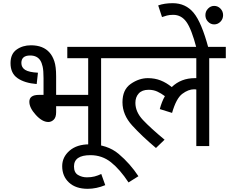

<svg xmlns="http://www.w3.org/2000/svg" viewBox="-20 -916 1436 1204"><path d="M174 -632Q122 -632 84 -605Q46 -578 46 -520Q46 -456 90.5 -425.5Q135 -395 210 -389L218 -460Q161 -463 137.5 -478Q114 -493 114 -521Q114 -568 169 -568Q212 -568 232 -538Q242 -523 247.5 -498Q253 -473 253 -426V-321H224Q164 -321 164 -278Q164 -240 204.5 -195.5Q245 -151 283 -151Q302 -151 317 -165.5Q332 -180 332 -213V-250H533V0H614V-551H717V-622H402V-551H533V-321H332V-437Q332 -499 320.5 -532.5Q309 -566 291 -586Q251 -632 174 -632Z M640 245 615 175Q594 185 573 190.5Q552 196 525 196Q494 196 469 181Q444 166 444 128Q444 57 547 57Q620 57 676 101.5Q732 146 786 228L848 189Q796 110 724.5 49.5Q653 -11 541 -11Q462 -11 416 29Q370 69 370 126Q370 189 412.5 228.5Q455 268 530 268Q584 268 640 245Z M1012 -40Q924 -113 876.5 -163.5Q829 -214 829 -271Q829 -307 850 -330Q871 -353 912 -353Q942 -353 966 -342Q990 -331 1014 -313Q994 -278 982 -232L1059 -208Q1085 -299 1123 -327.5Q1161 -356 1197 -356Q1205 -356 1211 -355V0H1292V-551H1396V-622H703V-551H1211V-426Q1207 -426 1202 -426Q1115 -426 1057 -370Q1024 -397 987.5 -411.5Q951 -426 907 -426Q852 -426 800 -390Q748 -354 748 -275Q748 -196 809 -129Q870 -62 958 12Z M1212 -615H1287Q1244 -776 1194 -836Q1144 -896 1063 -896Q1011 -896 972 -882L996 -809Q1010 -814 1026.5 -818.5Q1043 -823 1066 -823Q1117 -823 1149 -778.5Q1181 -734 1212 -615ZM1268 -821Q1268 -797 1284.5 -780Q1301 -763 1323 -763Q1346 -763 1362.5 -780Q1379 -797 1379 -821Q1379 -845 1362.5 -862Q1346 -879 1323 -879Q1301 -879 1284.5 -862Q1268 -845 1268 -821Z"/></svg>

Font: Noto Sans Devanagari
Style: Regular
Weight: 400
Designer: Jelle Bosma - Monotype Design Team
Foundry: Monotype Imaging Inc.
Version: Version 1.901